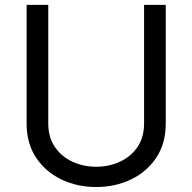

<svg xmlns="http://www.w3.org/2000/svg" viewBox="-20 -747 781 780"><path d="M565.3 -727.3H653.4V-245.7Q653.4 -164.1 614.7 -106.2Q576 -48.3 511.7 -17.8Q447.4 12.8 370.7 12.8Q294 12.8 229.8 -17.8Q165.5 -48.3 126.8 -106.2Q88.1 -164.1 88.1 -245.7V-727.3H176.1V-245.7Q176.1 -188.9 203.1 -149.7Q230.1 -110.4 274.5 -90Q318.9 -69.6 370.7 -69.6Q422.6 -69.6 467 -90Q511.4 -110.4 538.4 -149.7Q565.3 -188.9 565.3 -245.7Z"/></svg>

Font: Inter UI
Style: Regular
Weight: 400
Designer: Rasmus Andersson
Foundry: rsms
Version: 3.2;8d6f07862